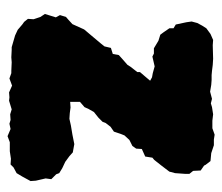

<svg xmlns="http://www.w3.org/2000/svg" viewBox="-60 -504 589 509"><g transform="rotate(90 234.5 -249.5)"><path d="M250 -141 265 -142 280 -140 295 -139 313 -143 337 -147 362 -152 384 -148 394 -139 409 -128 426 -120 439 -112 442 -104 455 -91 453 -76 459 -50 460 -36 448 -14 439 1 424 9 416 17 401 16 381 19H357L341 25L322 17L308 20L298 17L283 18L270 14L247 21L238 20L225 21L207 13L188 20L174 15H168L145 14L132 15L112 14H105L74 5L59 -2L45 -14L38 -19L30 -29L31 -44L25 -62L17 -74L26 -103L20 -114L25 -130L32 -136L44 -147L58 -178L63 -184L74 -197L95 -222L103 -232L107 -249L123 -254L126 -270L136 -279L152 -293L157 -301L171 -319V-326L183 -340L194 -353L185 -358L174 -360L156 -365L130 -359L122 -363H108L88 -375L72 -380L66 -388L55 -404V-415L45 -421L39 -449L37 -463L41 -478L48 -491L55 -502L70 -513L86 -520L100 -519L136 -520L152 -519L168 -517L179 -516H192L205 -515L223 -512L242 -517L254 -514L264 -517L283 -520L300 -518H320L337 -524L350 -522H365L386 -515L407 -513L417 -500L419 -496L432 -487L433 -467L441 -457V-447L440 -433L439 -419L435 -404L419 -383L404 -364L398 -359L395 -340L375 -331L374 -316L367 -306L351 -298L339 -285L335 -275L329 -257L316 -248L306 -235L303 -227L292 -216L277 -204L269 -190L264 -179L250 -167Z"/></g></svg>

Font: Winky Rough ExtraBold
Style: Regular
Weight: 800
Designer: Simon Atzbach
Foundry: typofactur
Version: Version 1.206; ttfautohint (v1.8.4.7-5d5b)